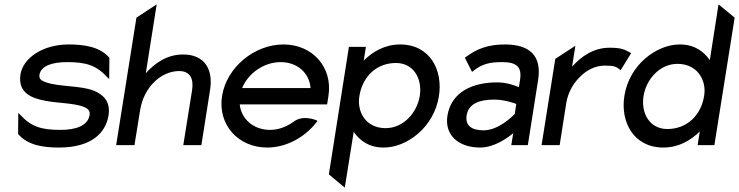

<svg xmlns="http://www.w3.org/2000/svg" viewBox="-20 -666 3391 881"><path d="M74 -325C61 -241 123 -215 191 -203C244 -193 313 -193 358 -178C379 -171 395 -161 391 -138C383 -89 329 -70 257 -70C169 -70 123 -85 73 -139L64 -148L63 -51L65 -49C108 0 177 11 250 11C401 11 465 -57 478 -136C488 -201 454 -232 410 -250C350 -274 253 -267 192 -288C172 -295 158 -302 161 -323C168 -365 222 -381 288 -381C376 -381 422 -366 472 -312L481 -303L482 -400L481 -402C438 -451 368 -462 295 -462C175 -462 86 -399 74 -325Z M513 0H597L623 -161C632 -216 657 -260 688 -290C715 -317 756 -340 802 -340C853 -340 870 -304 861 -250L821 0H904L944 -254C959 -349 918 -416 820 -416C747 -416 691 -377 649 -330L699 -646L606 -585Z M999 -226C978 -95 1072 11 1206 11C1294 11 1379 -36 1433 -106L1437 -111L1432 -114C1432 -114 1372 -141 1328 -108C1296 -85 1259 -70 1219 -70C1144 -70 1087 -119 1080 -187H1481L1487 -225C1508 -356 1415 -462 1281 -462C1147 -462 1020 -357 999 -226ZM1091 -262C1119 -330 1191 -381 1268 -381C1344 -381 1400 -331 1405 -262Z M1489 134 1562 195 1603 -61C1631 -21 1672 11 1741 11C1848 11 1972 -83 1994 -225C2013 -343 1954 -462 1816 -462C1746 -462 1690 -429 1649 -388L1659 -451H1581ZM1629 -225C1643 -313 1706 -377 1797 -377C1877 -377 1919 -306 1906 -225C1894 -151 1833 -78 1749 -78C1659 -78 1617 -152 1629 -225Z M2033 -135C2019 -46 2084 11 2183 11C2249 11 2310 -34 2335 -55L2326 0H2402L2449 -298C2467 -409 2412 -462 2297 -462C2216 -462 2165 -440 2117 -404L2113 -401L2146 -336L2151 -340C2191 -372 2225 -381 2284 -381C2351 -381 2376 -359 2366 -298L2361 -266C2347 -272 2307 -288 2261 -288C2151 -288 2051 -246 2033 -135ZM2121 -136C2130 -193 2184 -209 2248 -209C2293 -209 2336 -194 2349 -189L2342 -143C2332 -133 2268 -68 2199 -68C2145 -68 2114 -89 2121 -136Z M2465 0H2548L2578 -191C2586 -244 2613 -287 2644 -316C2671 -343 2710 -365 2756 -365C2801 -365 2808 -359 2824 -347L2828 -344L2876 -422L2871 -425C2845 -438 2835 -447 2777 -447C2704 -447 2648 -408 2605 -360L2620 -456L2528 -396Z M2845 -226C2826 -108 2886 11 3024 11C3094 11 3150 -22 3191 -63L3181 0H3258L3351 -585L3277 -646L3237 -390C3210 -429 3168 -462 3099 -462C2992 -462 2867 -368 2845 -226ZM2933 -226C2945 -300 3005 -373 3089 -373C3179 -373 3223 -299 3211 -226C3197 -138 3133 -74 3042 -74C2962 -74 2920 -145 2933 -226Z"/></svg>

Font: Charger Sport
Style: SeBdObl
Weight: 600
Designer: Jasper
Foundry: Cannot Into Space Fonts
Version: Version 1.1